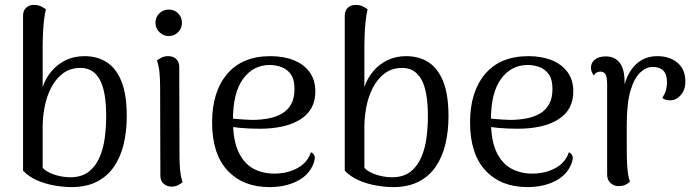

<svg xmlns="http://www.w3.org/2000/svg" viewBox="-20 -750 2845 783"><path d="M272 13Q239 13 202 6.5Q165 0 131.5 -14.5Q98 -29 74 -54V-686Q74 -707 86.5 -718.5Q99 -730 118 -730Q136 -730 148.5 -723.5Q161 -717 167 -712Q162 -691 159 -663Q156 -635 155 -609Q154 -583 154 -566V-395Q166 -431 190 -459.5Q214 -488 248 -504.5Q282 -521 324 -521Q378 -521 416.5 -495.5Q455 -470 476 -416.5Q497 -363 497 -276Q497 -215 484.5 -162.5Q472 -110 445 -70.5Q418 -31 375 -9Q332 13 272 13ZM269 -27Q315 -28 343 -50.5Q371 -73 386.5 -109.5Q402 -146 407.5 -189.5Q413 -233 413 -276Q413 -379 386.5 -426Q360 -473 309 -473Q266 -473 236.5 -450.5Q207 -428 188.5 -392Q170 -356 162 -314Q154 -272 154 -233V-66Q163 -55 181.5 -46Q200 -37 223 -32Q246 -27 269 -27Z M668 -603Q646 -603 630 -619Q614 -635 614 -657Q614 -680 630 -695.5Q646 -711 668 -711Q691 -711 706.5 -695.5Q722 -680 722 -657Q722 -635 706.5 -619Q691 -603 668 -603ZM712 -114Q712 -85 714.5 -57Q717 -29 725 -7Q719 -2 707.5 4.5Q696 11 679 11Q660 11 647 -1Q634 -13 634 -33L633 -396Q633 -425 630.5 -453Q628 -481 620 -503Q626 -508 637.5 -514.5Q649 -521 666 -521Q686 -521 698.5 -509.5Q711 -498 711 -477Z M1079 13Q971 13 908 -54.5Q845 -122 845 -251Q845 -376 906.5 -448.5Q968 -521 1083 -521Q1137 -521 1178 -504.5Q1219 -488 1242.5 -456Q1266 -424 1266 -377Q1266 -302 1205.5 -263.5Q1145 -225 1039 -225Q997 -225 959 -228.5Q921 -232 882 -240L884 -273Q909 -268 942.5 -265Q976 -262 1008 -261Q1043 -261 1074.5 -267Q1106 -273 1130 -287Q1154 -301 1167.5 -325.5Q1181 -350 1181 -387Q1181 -426 1166 -447Q1151 -468 1128 -476.5Q1105 -485 1080 -485Q1013 -485 971.5 -428.5Q930 -372 930 -261Q930 -178 952.5 -130.5Q975 -83 1013 -62.5Q1051 -42 1098 -42Q1152 -42 1193 -64.5Q1234 -87 1248 -129Q1258 -125 1262.5 -114.5Q1267 -104 1257 -79Q1238 -34 1190 -10.5Q1142 13 1079 13Z M1584 13Q1551 13 1514 6.5Q1477 0 1443.5 -14.5Q1410 -29 1386 -54V-686Q1386 -707 1398.5 -718.5Q1411 -730 1430 -730Q1448 -730 1460.5 -723.5Q1473 -717 1479 -712Q1474 -691 1471 -663Q1468 -635 1467 -609Q1466 -583 1466 -566V-395Q1478 -431 1502 -459.5Q1526 -488 1560 -504.5Q1594 -521 1636 -521Q1690 -521 1728.5 -495.5Q1767 -470 1788 -416.5Q1809 -363 1809 -276Q1809 -215 1796.5 -162.5Q1784 -110 1757 -70.5Q1730 -31 1687 -9Q1644 13 1584 13ZM1581 -27Q1627 -28 1655 -50.5Q1683 -73 1698.5 -109.5Q1714 -146 1719.5 -189.5Q1725 -233 1725 -276Q1725 -379 1698.5 -426Q1672 -473 1621 -473Q1578 -473 1548.5 -450.5Q1519 -428 1500.5 -392Q1482 -356 1474 -314Q1466 -272 1466 -233V-66Q1475 -55 1493.5 -46Q1512 -37 1535 -32Q1558 -27 1581 -27Z M2131 13Q2023 13 1960 -54.5Q1897 -122 1897 -251Q1897 -376 1958.5 -448.5Q2020 -521 2135 -521Q2189 -521 2230 -504.5Q2271 -488 2294.5 -456Q2318 -424 2318 -377Q2318 -302 2257.5 -263.5Q2197 -225 2091 -225Q2049 -225 2011 -228.5Q1973 -232 1934 -240L1936 -273Q1961 -268 1994.5 -265Q2028 -262 2060 -261Q2095 -261 2126.5 -267Q2158 -273 2182 -287Q2206 -301 2219.5 -325.5Q2233 -350 2233 -387Q2233 -426 2218 -447Q2203 -468 2180 -476.5Q2157 -485 2132 -485Q2065 -485 2023.5 -428.5Q1982 -372 1982 -261Q1982 -178 2004.5 -130.5Q2027 -83 2065 -62.5Q2103 -42 2150 -42Q2204 -42 2245 -64.5Q2286 -87 2300 -129Q2310 -125 2314.5 -114.5Q2319 -104 2309 -79Q2290 -34 2242 -10.5Q2194 13 2131 13Z M2502 9Q2484 9 2470 -3.5Q2456 -16 2456 -38V-406Q2456 -435 2449.5 -446.5Q2443 -458 2428 -458Q2423 -458 2415 -455Q2407 -452 2402 -442Q2390 -457 2390 -474Q2390 -494 2406 -507Q2422 -520 2450 -520Q2488 -520 2508 -493Q2528 -466 2527 -411V-345H2515Q2525 -432 2563 -476.5Q2601 -521 2660 -521Q2711 -521 2743 -494Q2775 -467 2775 -417Q2775 -384 2757 -363Q2739 -342 2716 -341Q2692 -340 2681 -351Q2693 -370 2696.5 -384.5Q2700 -399 2700 -415Q2700 -447 2685 -462Q2670 -477 2642 -477Q2615 -477 2590.5 -454Q2566 -431 2551 -379.5Q2536 -328 2536 -241Q2536 -182 2536 -143Q2536 -104 2537.5 -79.5Q2539 -55 2541.5 -39Q2544 -23 2549 -9Q2543 -3 2531.5 3Q2520 9 2502 9Z"/></svg>

Font: Arima
Style: Regular
Weight: 400
Designer: Joana Correia and Natanael Gama
Foundry: NDISCOVER
Version: Version 1.101;gftools[0.9.23]